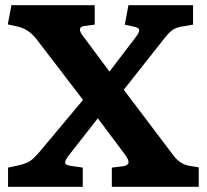

<svg xmlns="http://www.w3.org/2000/svg" viewBox="-20 -720 796 740"><path d="M11 0V-74L44 -81Q68 -86 82 -92Q96 -98 107.5 -108.5Q119 -119 136 -139L300 -335L120 -570Q105 -589 88 -600.5Q71 -612 47 -618L10 -626L24 -700H345V-625L307 -620Q273 -616 300 -581L402 -444L507 -582Q517 -596 516.5 -604.5Q516 -613 497 -617L461 -625L475 -700H724V-625L689 -619Q666 -616 651.5 -608.5Q637 -601 619 -579L457 -374L643 -128Q658 -107 674 -95.5Q690 -84 715 -80L746 -75V0H411V-74L452 -79Q472 -81 475 -92Q478 -103 459 -128L357 -264L245 -121Q231 -103 231 -93.5Q231 -84 251 -81L299 -74V0Z"/></svg>

Font: Literata 12pt
Style: Bold
Weight: 700
Designer: Latin by Veronika Burian and Jose Scaglione. Greek by Irene Vlachou. Cyrillic by Vera Evstafieva.
Foundry: TypeTogether
Version: Version 3.002